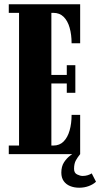

<svg xmlns="http://www.w3.org/2000/svg" viewBox="-20 -720 468 897"><path d="M21 0V-40H69V-660H21V-700H354.5V-518H314.5Q314.5 -558.5 305.2 -590.8Q296 -623 277.2 -641.5Q258.5 -660 229 -660H220V-370H292V-415.5H332V-286.5H292V-330H220V-40H229Q258.5 -40 277.2 -59Q296 -78 305.2 -110.5Q314.5 -143 314.5 -183.5H354.5V0ZM350 157Q326.5 157 307.5 149.2Q288.5 141.5 277.5 125.8Q266.5 110 266.5 86.5Q266.5 57.5 279.2 38Q292 18.5 308.8 6.2Q325.5 -6 338 -13.5L354.5 0Q343 14 334.5 29.2Q326 44.5 326 69Q326 88 340.2 95Q354.5 102 366 102Q379 102 390 98.5Q401 95 408.5 90L428.5 129Q415.5 141.5 394.8 149.2Q374 157 350 157Z"/></svg>

Font: Imbue Thin 10pt Black
Style: Regular
Weight: 900
Version: Version 1.102